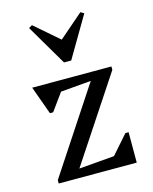

<svg xmlns="http://www.w3.org/2000/svg" viewBox="-116 -849 741 927"><g transform="rotate(-15 255.0 -386.0)"><path d="M61 0V-17L366 -480H453V-463L147 0ZM129 0V-40L417 -64L333 -36L435 -152H451V0ZM108 -339 57 -480H403V-444L122 -420L200 -444L124 -339ZM134 -772 261 -662H249L376 -772L393 -762L273 -558H237L117 -762Z"/></g></svg>

Font: Platypi Light
Style: Regular
Weight: 300
Designer: David Sargent
Foundry: Bolt Cutter Type
Version: Version 1.200